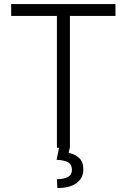

<svg xmlns="http://www.w3.org/2000/svg" viewBox="-20 -748 641 972"><path d="M36.6 -667.5V-727.5H564.5V-667.5H334V0H268.1V-667.5ZM279.3 -2H333.5L327.6 26.4Q358.4 31.2 380.1 51.3Q401.9 71.3 401.9 109.9Q401.9 152.8 368.4 178.2Q335 203.6 270.5 204.1L268.1 159.2Q303.7 159.2 324 147.9Q344.2 136.7 344.2 111.8Q344.2 85.4 325.4 74.2Q306.6 63 266.6 61Z"/></svg>

Font: Inter Tight Light
Style: Regular
Weight: 300
Designer: Rasmus Andersson
Foundry: rsms
Version: Version 3.004